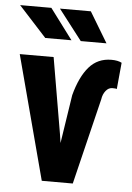

<svg xmlns="http://www.w3.org/2000/svg" viewBox="-55 -776 561 816"><g transform="rotate(5 225.5 -368.0)"><path d="M219.7 -167 251.5 -374Q272.5 -453.1 309.3 -495.6Q346.2 -538.1 404.8 -538.1Q432.1 -538.1 448.7 -529.3L438 -416.5Q435.1 -418.5 418.9 -418.5Q402.8 -418.5 390.9 -403.6Q378.9 -388.7 376 -367.2L286.6 0H154.3L14.2 -528.3H158.7L213.9 -205.6ZM228 -606H116.2L-2.4 -735.8H130.9ZM377.4 -606H267.6L167.5 -735.8H299.3Z"/></g></svg>

Font: Roboto Condensed
Style: Bold
Weight: 700
Designer: Google
Version: Version 2.134; 2016